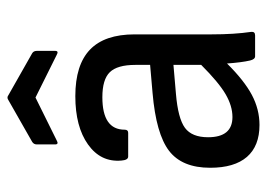

<svg xmlns="http://www.w3.org/2000/svg" viewBox="-124 -606 741 534"><g transform="rotate(-90 247.0 -338.5)"><path d="M124 -551.8Q112.8 -545.4 112.8 -556.2V-606.9Q112.8 -615.7 120.1 -620.1L235.8 -686Q243.2 -691.4 250 -686L366.2 -620.1Q373 -616.2 373 -606.9V-556.2Q373 -545.4 361.8 -551.8L243.2 -610.8ZM167 12.2Q108.4 12.2 78.1 -22.7Q47.9 -57.6 47.9 -125Q47.9 -203.1 95 -239.3Q142.1 -275.4 255.9 -285.2L334 -292V-333Q334 -383.3 313.7 -404.1Q293.5 -424.8 244.1 -424.8Q153.8 -424.8 153.8 -362.8Q153.8 -353 145 -353H79.1Q69.3 -353 67.9 -372.1Q63 -429.2 112.5 -464.6Q162.1 -500 247.1 -500Q334 -500 376.5 -459.2Q418.9 -418.5 418.9 -335V-121.1Q418.9 -58.1 425.8 -11.2Q427.2 0 416 0H357.9Q349.6 0 346.2 -14.2Q340.8 -37.6 337.9 -78.1Q290.5 -30.3 250.5 -9Q210.4 12.2 167 12.2ZM132.8 -130.9Q132.8 -63 189 -63Q219.7 -63 252.4 -82Q285.2 -101.1 334 -149.9V-227.1L253.9 -220.2Q185.1 -214.4 158.9 -195.1Q132.8 -175.8 132.8 -130.9Z"/></g></svg>

Font: Sofia Sans
Style: Regular
Weight: 400
Designer: Botio Nikoltchev, Ani Petrova
Foundry: lettersoup
Version: Version 4.100